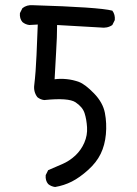

<svg xmlns="http://www.w3.org/2000/svg" viewBox="-20 -749 540 757"><path d="M197.3 -11.7Q181.6 -13.7 169.9 -23.4Q158.2 -37.1 160.2 -58.6L169.9 -78.1Q197.3 -89.8 225.6 -102.1Q253.9 -114.3 276.9 -135.7Q299.8 -157.2 312.5 -186.5Q325.2 -215.8 323.2 -247.1Q321.3 -278.3 313.5 -302.7Q305.7 -327.1 277.8 -345.7Q250 -364.3 154.3 -354.5Q138.7 -356.4 127 -366.2Q111.3 -387.7 115.2 -415Q121.1 -463.9 124 -532.2Q127 -600.6 128.9 -652.3L95.7 -650.4Q80.1 -652.3 68.4 -662.1Q56.6 -675.8 58.6 -697.3L68.4 -716.8Q85.9 -730.5 109.4 -728.5Q370.1 -720.7 422.9 -707Q434.6 -691.4 432.6 -669.9L422.9 -650.4Q403.3 -636.7 376 -640.6L205.1 -650.4Q205.1 -604.5 201.2 -543Q197.3 -481.4 195.3 -436.5Q217.8 -439.5 242.7 -437Q267.6 -434.6 291.5 -425.8Q315.4 -417 350.6 -380.9Q385.7 -344.7 393.6 -303.7Q401.4 -262.7 397.5 -219.7Q393.6 -176.8 377 -142.6Q360.4 -108.4 327.1 -78.6Q293.9 -48.8 263.2 -33.2Q232.4 -17.6 197.3 -11.7Z"/></svg>

Font: JasonHandwriting2
Style: Regular
Weight: 400
Version: Version 1.05.10